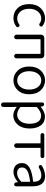

<svg xmlns="http://www.w3.org/2000/svg" viewBox="1286 -1880 828 3439"><g transform="rotate(90 1699.5 -160.0)"><path d="M303.7 12.7Q194.3 12.7 123.5 -63Q52.7 -138.7 52.7 -268.6Q52.7 -399.4 127.4 -476.6Q202.1 -553.7 309.6 -553.7Q382.8 -553.7 441.4 -510.7Q453.1 -502.9 454.6 -488.3Q456.1 -473.6 446.3 -461.9Q437.5 -451.2 423.3 -449.7Q409.2 -448.2 398.4 -457Q358.4 -485.4 313.5 -485.4Q236.3 -485.4 186.5 -425.3Q136.7 -365.2 136.7 -269Q136.7 -172.9 185.1 -113.8Q233.4 -54.7 310.5 -54.7Q364.3 -54.7 416 -89.8Q426.8 -97.7 439.9 -95.7Q453.1 -93.8 460 -83Q465.8 -74.2 465.8 -63.5Q465.8 -60.5 465.8 -57.6Q463.9 -43.9 453.1 -36.1Q384.8 12.7 303.7 12.7Z M600.6 -40V-482.4Q600.6 -505.9 617.7 -522.9Q634.8 -540 658.2 -540H966.8Q991.2 -540 1007.8 -522.9Q1024.4 -505.9 1024.4 -482.4V-40Q1024.4 -23.4 1012.7 -11.7Q1001 0 984.4 0Q967.8 0 956.1 -11.7Q944.3 -23.4 944.3 -40V-465.8Q944.3 -472.7 936.5 -472.7H689.5Q681.6 -472.7 681.6 -465.8V-40Q681.6 -23.4 669.9 -11.7Q658.2 0 641.6 0Q625 0 612.8 -11.7Q600.6 -23.4 600.6 -40Z M1170.9 -268.6Q1170.9 -399.4 1243.2 -476.6Q1315.4 -553.7 1419.4 -553.7Q1523.4 -553.7 1595.7 -476.6Q1668 -399.4 1668 -268.6Q1668 -140.6 1595.2 -64Q1522.5 12.7 1418.9 12.7Q1315.4 12.7 1243.2 -64Q1170.9 -140.6 1170.9 -268.6ZM1584 -268.6Q1584 -365.2 1538.1 -425.3Q1492.2 -485.4 1419.4 -485.4Q1346.7 -485.4 1300.8 -425.3Q1254.9 -365.2 1254.9 -268.6Q1254.9 -172.9 1300.8 -113.8Q1346.7 -54.7 1419.4 -54.7Q1492.2 -54.7 1538.1 -114.3Q1584 -173.8 1584 -268.6Z M1814.5 194.3V-503.9Q1814.5 -517.6 1824.2 -527.3Q1834 -537.1 1847.7 -537.1Q1862.3 -537.1 1872.6 -527.8Q1882.8 -518.6 1884.8 -504.9L1888.7 -475.6Q1888.7 -474.6 1890.1 -474.6Q1891.6 -474.6 1892.6 -475.6Q1988.3 -551.8 2065.4 -551.8Q2169.9 -551.8 2225.6 -477.5Q2281.2 -403.3 2281.2 -276.4Q2281.2 -142.6 2212.4 -63.5Q2143.6 15.6 2045.9 15.6Q1976.6 15.6 1899.4 -43Q1897.5 -43.9 1895.5 -43Q1893.6 -42 1893.6 -40L1895.5 47.9V194.3Q1895.5 210.9 1883.8 222.7Q1872.1 234.4 1855.5 234.4Q1838.9 234.4 1826.7 222.7Q1814.5 210.9 1814.5 194.3ZM2034.2 -53.7Q2105.5 -53.7 2150.9 -113.8Q2196.3 -173.8 2196.3 -275.4Q2196.3 -372.1 2160.2 -427.2Q2124 -482.4 2046.9 -482.4Q1981.4 -482.4 1901.4 -409.2Q1895.5 -404.3 1895.5 -397.5V-120.1Q1895.5 -112.3 1901.4 -107.4Q1967.8 -53.7 2034.2 -53.7Z M2546.9 -40V-465.8Q2546.9 -472.7 2540 -472.7H2396.5Q2382.8 -472.7 2373 -482.4Q2363.3 -492.2 2363.3 -506.3Q2363.3 -520.5 2373 -530.3Q2382.8 -540 2396.5 -540H2778.3Q2792 -540 2801.8 -530.3Q2811.5 -520.5 2811.5 -506.3Q2811.5 -492.2 2801.8 -482.4Q2792 -472.7 2778.3 -472.7H2635.7Q2627.9 -472.7 2627.9 -465.8V-40Q2627.9 -23.4 2616.2 -11.7Q2604.5 0 2587.4 0Q2570.3 0 2558.6 -11.7Q2546.9 -23.4 2546.9 -40Z M3057.6 12.7Q2989.3 12.7 2944.8 -27.3Q2900.4 -67.4 2900.4 -138.7Q2900.4 -225.6 2978.5 -272.9Q3056.6 -320.3 3228.5 -339.8Q3236.3 -340.8 3235.4 -348.6Q3234.4 -486.3 3121.1 -486.3Q3054.7 -486.3 2984.4 -444.3Q2972.7 -437.5 2960 -440.4Q2947.3 -443.4 2940.4 -454.1Q2933.6 -466.8 2937 -480Q2940.4 -493.2 2952.1 -500Q3044.9 -553.7 3133.8 -553.7Q3228.5 -553.7 3272.5 -495.6Q3316.4 -437.5 3316.4 -335V-33.2Q3316.4 -19.5 3306.6 -9.8Q3296.9 0 3283.2 0Q3269.5 0 3258.8 -9.8Q3248 -19.5 3246.1 -33.2L3243.2 -64.5Q3243.2 -66.4 3241.7 -66.4Q3240.2 -66.4 3238.3 -65.4Q3145.5 12.7 3057.6 12.7ZM3080.1 -52.7Q3118.2 -52.7 3153.8 -69.8Q3189.5 -86.9 3230.5 -123Q3235.4 -127.9 3235.4 -135.7V-278.3Q3235.4 -285.2 3230.5 -285.2Q3229.5 -285.2 3228.5 -285.2Q3093.8 -268.6 3036.6 -234.9Q2979.5 -201.2 2979.5 -143.6Q2979.5 -97.7 3007.3 -75.2Q3035.2 -52.7 3080.1 -52.7Z"/></g></svg>

Font: Gen Jyuu Gothic Normal
Style: Regular
Weight: 300
Designer: [Source Han Sans]
Ryoko NISHIZUKA  (kana & ideographs); Paul D. Hunt (Latin, Greek & Cyrillic); Wenlong ZHANG  (bopomofo
Version: Version 1.002.20150607